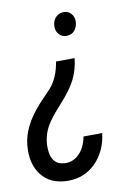

<svg xmlns="http://www.w3.org/2000/svg" viewBox="-97 -593 593 836"><g transform="rotate(-10 199.5 -174.5)"><path d="M288.6 -487.3Q287.6 -466.3 275.1 -450.4Q262.7 -434.6 240.2 -434.1Q238.8 -434.1 237.8 -434.1Q218.8 -434.1 206.1 -447.8Q193.4 -461.4 193.4 -482.9Q193.4 -484.4 193.4 -485.8Q194.3 -507.3 207.3 -522.2Q220.2 -537.1 242.2 -538.1Q243.7 -538.1 244.6 -538.1Q263.7 -538.1 276.1 -524.2Q288.6 -510.3 288.6 -490.2Q288.6 -488.8 288.6 -487.3ZM256.3 -332.5Q250.5 -281.7 230.2 -240.7Q210 -199.7 161.9 -147Q113.8 -94.2 97.7 -65.9Q72.3 -22 72.3 26.9Q72.3 34.2 72.8 41.5Q78.1 109.4 137.2 110.8Q138.7 110.8 139.6 110.8Q174.8 110.8 200.2 84Q226.6 56.2 234.9 10.3L317.9 9.8Q307.6 90.8 256.8 140.6Q207.5 188.5 137.2 188.5Q134.3 188.5 131.3 188.5Q57.1 186.5 18.6 136.7Q-13.7 94.7 -13.7 31.7Q-13.7 19.5 -12.7 6.8Q-5.4 -77.6 73.2 -164.1L125.5 -219.2Q163.1 -262.2 173.8 -332Z"/></g></svg>

Font: MAUL Condensed Italic
Style: Condenced Regular Italic
Weight: 400
Italic angle: -12°
Designer: MAUL
Version: Version 1.0; 2020; ttfautohint (v1.8.3)